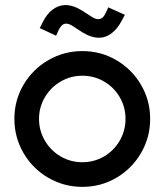

<svg xmlns="http://www.w3.org/2000/svg" viewBox="-20 -720 641 748"><path d="M36 -257Q36 -329 71.5 -389.5Q107 -450 168 -485.5Q229 -521 301 -521Q373 -521 433.5 -485.5Q494 -450 529.5 -389.5Q565 -329 565 -257Q565 -185 529.5 -124Q494 -63 433.5 -27.5Q373 8 301 8Q229 8 168 -27.5Q107 -63 71.5 -124Q36 -185 36 -257ZM469 -257Q469 -302.8 446.5 -341.4Q424 -380 385.4 -402.5Q346.8 -425 301 -425Q255.2 -425 216.5 -402.5Q177.8 -379.9 154.9 -341.3Q132 -302.6 132 -256.8Q132 -211.1 154.9 -172Q177.8 -133 216.4 -110.5Q255.1 -88 300.8 -88Q346.6 -88 385.3 -110.5Q423.9 -133.1 446.5 -172.1Q469 -211.2 469 -257ZM300.3 -594.5 265.5 -617.1Q249.1 -628.4 236.4 -627.9Q227.8 -627.3 221.1 -621.3Q214.5 -615.2 208.6 -603.1L198.5 -580.9L134.9 -610.5L146.4 -633.5Q162.3 -665.5 184.5 -682.3Q206.8 -699.2 232.9 -700.3Q264.7 -700.8 300.6 -678.3L335.5 -655.7Q351.5 -644.9 363.5 -645.4Q373.1 -645.9 379.5 -651.5Q385.9 -657.1 391.8 -669.6L401.9 -691.3L466.5 -662.3L454.5 -639.8Q437.6 -607.8 415.3 -590.7Q393.1 -573.5 367.5 -573Q335.7 -572.5 300.3 -594.5Z"/></svg>

Font: Lineal Thin
Style: Regular
Weight: 200
Designer: Created by Frank Adebiaye with contributions from Anton Moglia & Ariel Martín Pérez
Created by Frank ADEBIAYE with FontF
Foundry: Velvetyne Type Foundry
Version: Version 2.000;Glyphs 3.2 (3227)